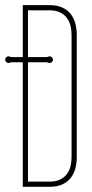

<svg xmlns="http://www.w3.org/2000/svg" viewBox="-38 -720 356 740"><path d="M257.8 -113.8Q257.8 -92.3 252.7 -72Q247.6 -51.8 235.6 -35.6Q223.6 -19.5 203.4 -9.8Q183.1 0 152.8 0H49.8V-480H2.9Q0 -477.1 -4.9 -477.1Q-10.3 -477.1 -14.2 -481Q-18.1 -484.9 -18.1 -490.2Q-18.1 -495.6 -14.2 -499.3Q-10.3 -502.9 -4.9 -502.9Q0 -502.9 2.9 -500H49.8V-700.2H152.8Q183.1 -700.2 203.4 -690.4Q223.6 -680.7 235.6 -664.6Q247.6 -648.4 252.7 -627.9Q257.8 -607.4 257.8 -585.9ZM152.8 -20Q177.7 -20 194.1 -28.3Q210.4 -36.6 220.2 -49.8Q230 -63 233.9 -79.8Q237.8 -96.7 237.8 -113.8V-585.9Q237.8 -603 233.9 -619.9Q230 -636.7 220.2 -650.1Q210.4 -663.6 194.1 -671.9Q177.7 -680.2 152.8 -680.2H69.8V-500H144Q148.4 -502.9 152.8 -502.9Q158.2 -502.9 162.1 -499.3Q166 -495.6 166 -490.2Q166 -484.9 162.1 -481Q158.2 -477.1 152.8 -477.1Q148.4 -477.1 144 -480H69.8V-20Z"/></svg>

Font: Wire One
Style: Regular
Weight: 400
Designer: Alexei Vanyashin, Gayaneh Bagdasaryan
Foundry: Cyreal Type Foundry
Version: Version 1.000